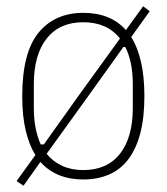

<svg xmlns="http://www.w3.org/2000/svg" viewBox="-20 -561 532 613"><path d="M246 12Q159 12 109 -44L55 32L33 17L93 -66Q73 -98 62 -144.5Q51 -191 51 -254Q51 -393 103 -456.5Q155 -520 246 -520Q333 -520 382 -465L437 -541L458 -525L399 -443Q419 -411 430 -364Q441 -317 441 -254Q441 -184 427.5 -134Q414 -84 389 -51.5Q364 -19 327.5 -3.5Q291 12 246 12ZM120 -100 232 -257 363 -438Q322 -490 246 -490Q170 -490 129 -438Q88 -386 88 -292V-216Q88 -149 110 -100ZM129 -70Q149 -45 178.5 -31.5Q208 -18 246 -18Q322 -18 363 -70Q404 -122 404 -216V-292Q404 -364 380 -411H374L263 -256Z"/></svg>

Font: IBM Plex Sans Cond ExtLt
Style: Regular
Weight: 200
Width: 3
Designer: Mike Abbink, Paul van der Laan, Pieter van Rosmalen
Foundry: Bold Monday
Version: Version 1.3